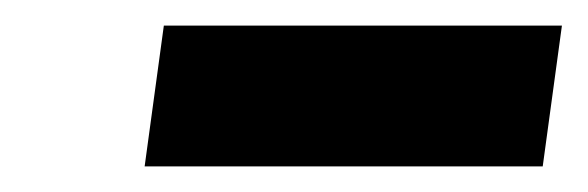

<svg xmlns="http://www.w3.org/2000/svg" viewBox="-20 -724 459 150"><path d="M419 -704 404 -594H93L108 -704Z"/></svg>

Font: Exo 2 ExtraBold
Style: Italic
Weight: 800
Italic angle: -8°
Designer: Natanael Gama
Foundry: Natanael Gama
Version: Version 2.010